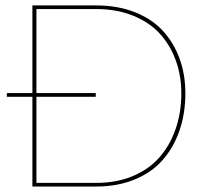

<svg xmlns="http://www.w3.org/2000/svg" viewBox="-20 -680 731 700"><path d="M329.1 -340.8V-327.1H112.8V-13.2H331.1Q405.3 -13.2 464.8 -38.3Q524.4 -63.5 562.5 -107.7Q600.6 -151.9 620.8 -211.2Q641.1 -270.5 641.1 -339.8Q641.1 -404.3 620.8 -460Q600.6 -515.6 562.5 -557.4Q524.4 -599.1 464.8 -623Q405.3 -647 331.1 -647H112.8V-340.8ZM4.9 -327.1V-340.8H98.1V-660.2H331.1Q409.2 -660.2 471.7 -635.5Q534.2 -610.8 574 -567.4Q613.8 -523.9 634.8 -466.1Q655.8 -408.2 655.8 -339.8Q655.8 -267.1 634.8 -205.3Q613.8 -143.6 574 -97.7Q534.2 -51.8 471.7 -25.9Q409.2 0 331.1 0H98.1V-327.1Z"/></svg>

Font: Human Sans Thin
Style: Regular
Weight: 100
Designer: Tim Radville
Foundry: Continuum
Version: Version 1.000;FEAKit 1.0